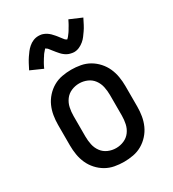

<svg xmlns="http://www.w3.org/2000/svg" viewBox="-185 -859 871 968"><g transform="rotate(-30 250.0 -375.0)"><path d="M250 8Q223 8 196 3Q169 -2 145.5 -15.5Q122 -29 103.5 -49.5Q85 -70 74 -94.5Q63 -119 58.5 -146Q54 -173 54 -200V-320Q54 -347 58.5 -374Q63 -401 74 -425.5Q85 -450 103.5 -470.5Q122 -491 145.5 -504.5Q169 -518 196 -523Q223 -528 250 -528Q277 -528 304 -523Q331 -518 354.5 -504.5Q378 -491 396.5 -470.5Q415 -450 426 -425.5Q437 -401 441.5 -374Q446 -347 446 -320V-200Q446 -173 441.5 -146Q437 -119 426 -94.5Q415 -70 396.5 -49.5Q378 -29 354.5 -15.5Q331 -2 304 3Q277 8 250 8ZM250 -72Q274 -72 296 -81.5Q318 -91 332 -110Q346 -129 351 -152.5Q356 -176 356 -200V-320Q356 -344 351 -367.5Q346 -391 332 -410Q318 -429 296 -438.5Q274 -448 250 -448Q226 -448 204 -438.5Q182 -429 168 -410Q154 -391 149 -367.5Q144 -344 144 -320V-200Q144 -176 149 -152.5Q154 -129 168 -110Q182 -91 204 -81.5Q226 -72 250 -72ZM308 -597Q303 -597 298 -598Q293 -599 288.5 -600Q284 -601 279.5 -602.5Q275 -604 270.5 -606.5Q266 -609 262 -611.5Q258 -614 254.5 -617Q251 -620 247 -623.5Q243 -627 240 -631Q237 -635 233.5 -638.5Q230 -642 227.5 -645.5Q225 -649 222 -652.5Q219 -656 215.5 -660.5Q212 -665 208.5 -669.5Q205 -674 202.5 -677Q200 -680 195.5 -682.5Q191 -685 191 -689H194Q194 -688 191 -686Q188 -684 185.5 -681Q183 -678 181 -675.5Q179 -673 177.5 -671.5Q176 -670 174.5 -668Q173 -666 171.5 -664Q170 -662 168.5 -659.5Q167 -657 165.5 -654.5Q164 -652 162 -649.5Q160 -647 158.5 -644Q157 -641 155 -638Q153 -635 151 -631.5Q149 -628 147 -624.5Q145 -621 143 -617Q141 -613 139 -609Q137 -605 135 -600L65 -631Q74 -649 82 -664Q90 -679 98.5 -691.5Q107 -704 115 -714.5Q123 -725 135 -735.5Q147 -746 161.5 -752Q176 -758 192 -758Q197 -758 202 -757.5Q207 -757 211.5 -756Q216 -755 220.5 -753Q225 -751 229.5 -749Q234 -747 238 -744Q242 -741 245.5 -738.5Q249 -736 253 -732Q257 -728 260 -724.5Q263 -721 266.5 -717.5Q270 -714 272.5 -710.5Q275 -707 278 -703.5Q281 -700 284.5 -695Q288 -690 291.5 -686Q295 -682 297.5 -678.5Q300 -675 304.5 -673Q309 -671 309 -667H306Q306 -668 309 -670Q312 -672 314.5 -674.5Q317 -677 319 -679.5Q321 -682 322.5 -684Q324 -686 325.5 -688Q327 -690 328.5 -692Q330 -694 331.5 -696Q333 -698 334.5 -700.5Q336 -703 338 -706Q340 -709 341.5 -712Q343 -715 345 -718Q347 -721 349 -724.5Q351 -728 353 -731.5Q355 -735 357 -739Q359 -743 361 -747Q363 -751 365 -755L435 -725Q426 -707 418 -691.5Q410 -676 401.5 -664Q393 -652 385 -641Q377 -630 365 -620Q353 -610 338.5 -603.5Q324 -597 308 -597Z"/></g></svg>

Font: Iosevka Medium
Style: Regular
Weight: 500
Monospace: yes
Designer: Belleve Invis
Foundry: Belleve Invis
Version: Version 32.5.0; ttfautohint (v1.8.4)